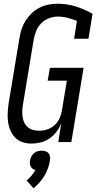

<svg xmlns="http://www.w3.org/2000/svg" viewBox="-20 -763 517 1031"><path d="M150 8Q124 8 101 0.5Q78 -7 61.5 -24Q45 -41 35.5 -63.5Q26 -86 23 -110.5Q20 -135 21.5 -160.5Q23 -186 27 -212L85 -562Q89 -586 97 -609.5Q105 -633 119 -654.5Q133 -676 152 -693.5Q171 -711 194 -722.5Q217 -734 241.5 -738.5Q266 -743 290 -743Q341 -743 388 -728Q435 -713 477 -689L455 -555H378L393 -651Q369 -660 343.5 -667Q318 -674 291 -674Q267 -674 243 -665Q219 -656 201.5 -638Q184 -620 174.5 -597Q165 -574 161 -551L103 -200Q100 -183 99.5 -166.5Q99 -150 101.5 -134Q104 -118 111 -103.5Q118 -89 130.5 -79Q143 -69 159 -65Q175 -61 192 -61Q214 -61 235.5 -68.5Q257 -76 274.5 -92.5Q292 -109 301 -130Q310 -151 313 -173L339 -330H236L248 -399H429L363 0H293L309 -101Q300 -78 284 -56.5Q268 -35 246.5 -20Q225 -5 199.5 1.5Q174 8 150 8ZM160 248 123 206Q137 195 149 180.5Q161 166 170 150Q161 148 155 143Q149 138 145 131Q141 124 140.5 115.5Q140 107 141 99Q143 88 148.5 77.5Q154 67 162.5 59.5Q171 52 182 49Q193 46 204 46Q214 46 224 49Q234 52 240.5 59.5Q247 67 248.5 77.5Q250 88 248 99Q245 120 237.5 140.5Q230 161 219 180Q208 199 192.5 216.5Q177 234 160 248Z"/></svg>

Font: Iosevka QP
Style: Italic
Weight: 400
Italic angle: -9°
Designer: Belleve Invis
Foundry: Belleve Invis
Version: Version 20.0.0; ttfautohint (v1.8.4)